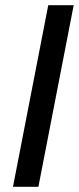

<svg xmlns="http://www.w3.org/2000/svg" viewBox="-20 -720 304 740"><path d="M30 0H128L264 -700H166Z"/></svg>

Font: Uncut Sans Medium Italic
Style: Regular
Weight: 500
Italic angle: -11°
Designer: Kasper Nordkvist
Foundry: UNCUT.wtf
Version: Version 1.304;Glyphs 3.2 (3246)